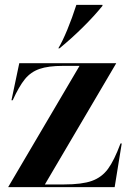

<svg xmlns="http://www.w3.org/2000/svg" viewBox="-20 -767 532 787"><path d="M14 -1 306 -497H238Q178 -497 142 -484.5Q106 -472 82 -442.5Q58 -413 32 -356H27L59 -508H456V-507L164 -11H243Q316 -11 356.5 -25.5Q397 -40 422.5 -74.5Q448 -109 474 -179H479L450 0H14ZM293 -747H400V-743Q366 -701 319.5 -655Q273 -609 224 -569H219Q236 -597 256 -645.5Q276 -694 293 -747Z"/></svg>

Font: Nyght Serif Medium
Style: Regular
Weight: 500
Designer: Maksym Kobuzan
Version: Version 0.410